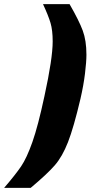

<svg xmlns="http://www.w3.org/2000/svg" viewBox="-94 -763 463 933"><path d="M122 -296Q162 -479 162 -562Q162 -616 151.5 -651.5Q141 -687 115 -743H244Q290 -663 308 -614.5Q326 -566 326 -497Q326 -463 319 -405.5Q312 -348 297 -283Q264 -143 236.5 -72.5Q209 -2 172 40.5Q135 83 55 150H-74Q-19 86 8.5 45.5Q36 5 63.5 -73Q91 -151 122 -296Z"/></svg>

Font: Saira Semi Condensed Black
Style: Italic
Weight: 900
Width: 4
Italic angle: -12°
Designer: Hector Gatti with collaboration of the Omnibus-Type team
Foundry: Omnibus-Type
Version: Version 1.001; ttfautohint (v1.8)